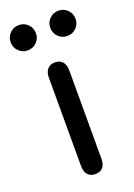

<svg xmlns="http://www.w3.org/2000/svg" viewBox="-163 -746 563 806"><g transform="rotate(-20 118.0 -343.0)"><path d="M73 -45V-441Q73 -466 85 -479.5Q97 -493 118 -493Q140 -493 152 -479.5Q164 -466 164 -441V-45Q164 -21 152.5 -7.5Q141 6 118 6Q97 6 85 -7.5Q73 -21 73 -45ZM-27 -635Q-27 -659 -10.5 -675.5Q6 -692 29 -692Q53 -692 69.5 -675.5Q86 -659 86 -635Q86 -612 69.5 -595.5Q53 -579 29 -579Q6 -579 -10.5 -595.5Q-27 -612 -27 -635ZM150 -635Q150 -659 166.5 -675.5Q183 -692 206 -692Q230 -692 246.5 -675.5Q263 -659 263 -635Q263 -612 246.5 -595.5Q230 -579 206 -579Q183 -579 166.5 -595.5Q150 -612 150 -635Z"/></g></svg>

Font: SN Pro
Style: Regular
Weight: 400
Designer: Tobias Whetton
Foundry: Supernotes
Version: Version 1.003